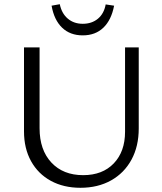

<svg xmlns="http://www.w3.org/2000/svg" viewBox="-20 -883 770 912"><path d="M94 -259V-658H168V-274Q168 -171 224 -111Q280 -51 375 -51Q467 -51 520.5 -107Q574 -163 574 -257V-658H639V-273Q639 -188 604.5 -124.5Q570 -61 507.5 -26Q445 9 362 9Q282 9 221.5 -24Q161 -57 127.5 -117.5Q94 -178 94 -259ZM264 -863Q273 -819 302 -794.5Q331 -770 373 -770Q416 -770 445 -794Q474 -818 482 -862L522 -856Q509 -788 471 -751.5Q433 -715 373 -715Q313 -715 275 -751.5Q237 -788 225 -856Z"/></svg>

Font: QiushuiShotai Bright
Style: Regular
Weight: 400
Designer: Christian Thalmann (Catharsis Fonts)
Version: Version 1.250;